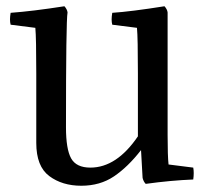

<svg xmlns="http://www.w3.org/2000/svg" viewBox="-20 -574 655 614"><path d="M516 -534V-142Q516 -75 519 -48L598 -38Q601 -22 598 0Q525 3 446 14Q439 7 436 -5L431 -94Q389 -40 344.5 -10Q300 20 240 20Q179 20 137.5 -11Q96 -42 96 -117V-339Q96 -453 93 -485L14 -495Q10 -510 14 -533Q83 -538 186 -554Q195 -544 196 -534Q191 -508 191 -167Q191 -97 207.5 -67.5Q224 -38 269 -38Q353 -38 421 -138V-340Q421 -453 418 -485L339 -495Q335 -510 339 -533Q399 -537 506 -554Q515 -544 516 -534Z"/></svg>

Font: Adamina
Style: Regular
Weight: 400
Designer: Cyreal (www.cyreal.org)
Foundry: Cyreal
Version: Version 1.011